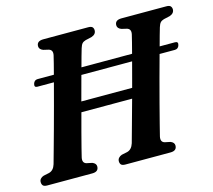

<svg xmlns="http://www.w3.org/2000/svg" viewBox="-101 -822 1050 945"><g transform="rotate(-15 424.5 -350.0)"><path d="M227 -89.5Q221 -62 242 -56L270.5 -50Q289.5 -42.5 289.5 -27Q289.5 0 257 0H28Q12 0 6.2 -6.5Q0.5 -13 0.5 -23.5Q0 -33.5 6.5 -40.8Q13 -48 23 -51L51.5 -57Q75.5 -63 84.5 -93Q90.5 -115 102.8 -158.5Q115 -202 130.2 -257.5Q145.5 -313 161.2 -371.8Q177 -430.5 190.5 -482H106.5Q89.5 -482 94.5 -500Q100 -518 117 -518H200Q208 -548 214 -572Q220 -596 223.5 -611Q229 -637 208 -643.5L180.5 -650Q161 -657.5 161 -673.5Q161 -700 195.5 -700H423Q439 -700 444.8 -693.8Q450.5 -687.5 450.5 -677.5Q450.5 -657 426.5 -649L395.5 -642Q383.5 -638.5 377.2 -631.8Q371 -625 366 -609Q361.5 -594.5 355 -571Q348.5 -547.5 340.5 -518H598.5Q606.5 -548 612.5 -572Q618.5 -596 622 -611Q627.5 -637 606.5 -643.5L579 -650Q559.5 -657.5 559.5 -673.5Q559.5 -700 593.5 -700H821.5Q837.5 -700 843.2 -693.5Q849 -687 849 -677Q848.5 -657 825 -649L794 -642Q782 -638.5 775.8 -631.8Q769.5 -625 764.5 -609Q760 -594.5 753.5 -571Q747 -547.5 739 -518H817Q835 -518 829.5 -500Q824.5 -482 806.5 -482H729Q714 -428 697.5 -366.5Q681 -305 666 -247.8Q651 -190.5 640.2 -148Q629.5 -105.5 625.5 -89.5Q619.5 -62 640.5 -56L669 -50Q688 -42.5 688 -27Q688 0 655.5 0H426.5Q410 0 404.2 -6.5Q398.5 -13 398.5 -23.5Q398.5 -33.5 404.8 -40.5Q411 -47.5 421 -51L450 -57Q473.5 -63 483 -93Q490.5 -119.5 506.5 -177.8Q522.5 -236 541.5 -304.5H283Q269.5 -255.5 258 -211.2Q246.5 -167 238.2 -135Q230 -103 227 -89.5ZM296.5 -356H555.5Q564 -389 572.8 -421Q581.5 -453 589 -482H330.5Q314.5 -424 296.5 -356Z"/></g></svg>

Font: Fraunces 72pt Soft SemiBold
Style: Italic
Weight: 600
Italic angle: -16°
Version: Version 1.000;[b76b70a41]